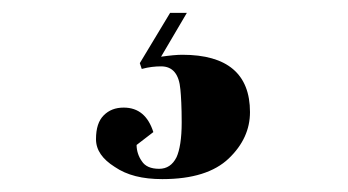

<svg xmlns="http://www.w3.org/2000/svg" viewBox="-20 -33 540 298"><path d="M197 65C197 65 200 74 200 74C200 74 200 74 200 74C211 71 221 70 230 70C230 70 230 70 230 70C248 70 258 82 260 106C260 106 260 106 260 106C261 116 262 133 262 157C262 182 259 200 254 211C248 223 239 229 227 229C214 229 205 225 200 217C195 210 192 201 192 192C192 192 218 172 218 172C218 172 218 172 218 172C210 147 195 134 172 134C172 134 172 134 172 134C159 134 149 138 141 146C133 154 129 166 129 183C129 200 139 214 158 226C177 239 201 245 232 245C232 245 232 245 232 245C279 245 313 234 335 213C357 192 368 168 368 141C368 141 368 141 368 141C368 82 333 52 263 52C263 52 263 52 263 52C255 52 244 53 230 55C230 55 270 -13 270 -13C270 -13 244 -13 244 -13C244 -13 197 65 197 65Z"/></svg>

Font: Abril Fatface Utterance
Style: Regular
Weight: 500
Designer: Veronika Burian, Jos Scaglione
Foundry: TypeTogether
Version: ""